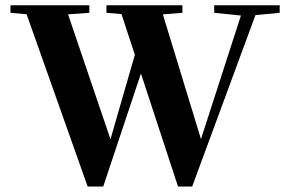

<svg xmlns="http://www.w3.org/2000/svg" viewBox="-20 -683 1093 723"><path d="M310.1 19.5 80.1 -629.4 19.5 -634.8V-663.1H316.4V-634.8L236.3 -628.9L396 -158.7L487.8 -476.6L437.5 -629.9L380.9 -634.8V-663.1H667V-634.8L593.3 -628.9L736.8 -159.2L887.2 -624.5L786.6 -634.8V-663.1H1033.2V-634.8L941.9 -626L703.6 19.5H650.4L510.7 -406.2L368.7 19.5Z"/></svg>

Font: Elstob
Style: Bold
Weight: 700
Designer: Peter S. Baker
Version: Version 1.015